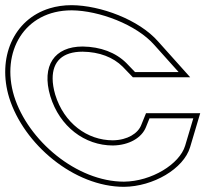

<svg xmlns="http://www.w3.org/2000/svg" viewBox="-152 -653 795 743"><path d="M445.2 -479 539.3 -374H370.7L337 -409C295.7 -450 237.2 -472 167.9 -473C58.6 -473 7.7 -399 42.6 -281C78.7 -163 175.7 -90 285 -90C347.9 -91 396.6 -120 412.8 -161L426.5 -195H596L564.4 -89C543.1 -18 434.4 49 327.8 50C144.9 50 -43.8 -109 -97.4 -281C-149.7 -452 -57.8 -613 125.1 -613H126.2C231.2 -612 376 -558 445.2 -479ZM460.1 -492.3C385.8 -577.2 236.9 -631.9 126.3 -633H125.1C94.7 -633 66.3 -628.8 40.4 -620.9C-101.4 -577.7 -163.1 -427.3 -116.5 -275.1C-60.5 -95.1 134.2 70 327.9 70C440.8 68.9 558.5 0.4 583.6 -83.3L622.8 -215H413.1L394.2 -168.4C381.9 -137.4 342.2 -110.9 284.8 -110C185.3 -110 95.5 -176.5 61.7 -286.8C55 -309.6 51.8 -330.6 51.7 -348.7C51.4 -415.3 90 -453 167.7 -453C232.7 -452.1 286.1 -431.4 322.7 -395L362.1 -354H584Z"/></svg>

Font: Nordica Plus
Style: NordicaClassicRgExtOpOblOl
Weight: 500
Version: Version 1.01